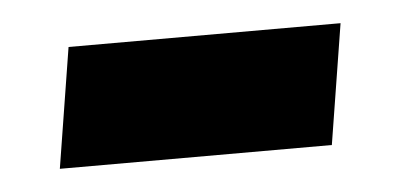

<svg xmlns="http://www.w3.org/2000/svg" viewBox="-26 -356 416 199"><g transform="rotate(-5 181.5 -256.5)"><path d="M30 -194 50 -319H333L313 -194Z"/></g></svg>

Font: MuseoModerno Thin Black
Style: Italic
Weight: 900
Italic angle: -9°
Version: Version 1.003